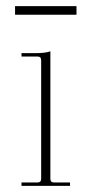

<svg xmlns="http://www.w3.org/2000/svg" viewBox="-20 -605 280 625"><path d="M29 -557V-585H229V-557ZM50 0V-11H102Q114 -11 114 -23V-409Q114 -421 102 -421H50V-432H95Q128 -432 144 -438V-23Q144 -11 156 -11H208V0Z"/></svg>

Font: Arapey Thin-Display
Style: Regular
Weight: 100
Designer: Eduardo Rodriguez Tunni
Foundry: Eduardo Rodriguez Tunni
Version: Version 4.000